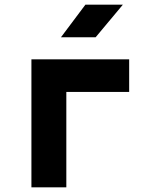

<svg xmlns="http://www.w3.org/2000/svg" viewBox="-20 -805 640 825"><path d="M115 0V-550H535V-410H265V0ZM242 -645 347 -785H508L391 -645Z"/></svg>

Font: NKDuy Mono ExtraBold
Style: Regular
Weight: 800
Monospace: yes
Designer: NKDuy
Foundry: NKDuy
Version: Version 2.251; ttfautohint (v1.8.4.7-5d5b)